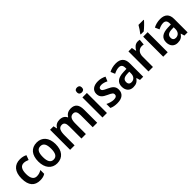

<svg xmlns="http://www.w3.org/2000/svg" viewBox="333 -2216 3676 3676"><g transform="rotate(-45 2171.5 -378.0)"><path d="M276 10C335 10 378 -1 416 -26V-130C377 -106 336 -91 285 -91C209 -91 168 -151 168 -269C168 -389 207 -451 286 -451C320 -451 357 -440 393 -424L428 -519C392 -539 344 -553 283 -553C136 -553 45 -457 45 -268C45 -78 129 10 276 10Z M974 -272C974 -453 879 -553 739 -553C586 -553 502 -448 502 -272C502 -99 593 10 736 10C890 10 974 -100 974 -272ZM625 -272C625 -391 659 -453 738 -453C817 -453 851 -391 851 -272C851 -153 817 -90 738 -90C659 -90 625 -154 625 -272Z M1658 -553C1595 -553 1540 -526 1509 -470H1500C1477 -523 1428 -553 1354 -553C1292 -553 1237 -526 1209 -471H1202L1186 -543H1092V0H1213V-266C1213 -385 1237 -452 1318 -452C1373 -452 1398 -412 1398 -330V0H1519V-283C1519 -393 1547 -452 1624 -452C1678 -452 1704 -412 1704 -329V0H1825V-356C1825 -492 1769 -553 1658 -553Z M2029 -752C1989 -752 1962 -733 1962 -685C1962 -638 1990 -618 2029 -618C2068 -618 2096 -638 2096 -685C2096 -732 2068 -752 2029 -752ZM2089 -543H1968V0H2089Z M2568 -156C2568 -245 2514 -283 2429 -322C2342 -361 2321 -376 2321 -409C2321 -440 2347 -458 2395 -458C2439 -458 2482 -443 2525 -422L2562 -512C2509 -539 2456 -553 2395 -553C2279 -553 2203 -499 2203 -404C2203 -317 2251 -278 2341 -237C2432 -197 2449 -178 2449 -145C2449 -109 2423 -86 2364 -86C2311 -86 2249 -106 2204 -130V-22C2249 0 2298 10 2364 10C2495 10 2568 -48 2568 -156Z M2879 -553C2809 -553 2744 -535 2693 -507L2731 -420C2777 -443 2822 -459 2867 -459C2921 -459 2951 -430 2951 -361V-334L2868 -331C2719 -326 2644 -269 2644 -157C2644 -53 2703 10 2797 10C2876 10 2917 -16 2959 -74H2962L2984 0H3071V-364C3071 -490 3005 -553 2879 -553ZM2894 -255 2951 -257V-209C2951 -128 2903 -83 2839 -83C2796 -83 2767 -106 2767 -158C2767 -217 2801 -251 2894 -255Z M3474 -553C3409 -553 3359 -506 3330 -450H3324L3307 -543H3214V0H3335V-280C3335 -381 3394 -435 3466 -435C3482 -435 3501 -433 3514 -429L3525 -547C3510 -551 3490 -553 3474 -553Z M3848 -756V-766H3709C3685 -721 3643 -661 3610 -618V-606H3691C3739 -643 3817 -718 3848 -756ZM3734 0V-543H3613V0Z M4081 -553C4011 -553 3946 -535 3895 -507L3933 -420C3979 -443 4024 -459 4069 -459C4123 -459 4153 -430 4153 -361V-334L4070 -331C3921 -326 3846 -269 3846 -157C3846 -53 3905 10 3999 10C4078 10 4119 -16 4161 -74H4164L4186 0H4273V-364C4273 -490 4207 -553 4081 -553ZM4096 -255 4153 -257V-209C4153 -128 4105 -83 4041 -83C3998 -83 3969 -106 3969 -158C3969 -217 4003 -251 4096 -255Z"/></g></svg>

Font: Noto Sans Myanmar SemiCondensed SemiBold
Style: Regular
Weight: 600
Width: 4
Designer: Monotype Design Team
Foundry: Monotype Imaging Inc.
Version: Version 2.107